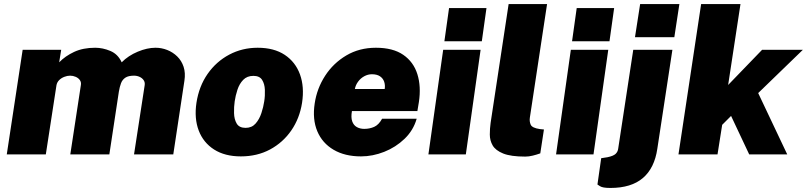

<svg xmlns="http://www.w3.org/2000/svg" viewBox="-20 -763 3988 949"><path d="M13.5 0 92 -517H282.5L272.5 -455Q302.5 -486 346.5 -506.5Q390.5 -527 450.5 -527Q488 -527 525.5 -511.2Q563 -495.5 581.5 -455Q614 -488 660.8 -507.5Q707.5 -527 748.5 -527Q778.5 -527 806.5 -516Q834.5 -505 856 -484Q877.5 -463 887.5 -432.8Q897.5 -402.5 891.5 -364L836.5 0H642.5L695 -341Q697.5 -356 690 -366.8Q682.5 -377.5 669.8 -383.2Q657 -389 642.5 -389Q614.5 -389 599.8 -379.2Q585 -369.5 578.2 -351.8Q571.5 -334 567.5 -310L520.5 0H327.5L379.5 -341Q382.5 -356 375 -366.8Q367.5 -377.5 354.2 -383.2Q341 -389 326.5 -389Q312.5 -389 297.8 -383.2Q283 -377.5 272.2 -366.8Q261.5 -356 259 -341L206.5 0Z M1170.5 10Q1091.5 10 1038.2 -24Q985 -58 962.2 -117.8Q939.5 -177.5 951 -255Q963.5 -336.5 1006.2 -397.8Q1049 -459 1113.2 -493Q1177.5 -527 1253.5 -527Q1334.5 -527 1387.5 -491.8Q1440.5 -456.5 1462.8 -395Q1485 -333.5 1473 -255Q1461 -178 1419.8 -118.2Q1378.5 -58.5 1314.8 -24.2Q1251 10 1170.5 10ZM1194 -131Q1224.5 -131 1243.2 -152.2Q1262 -173.5 1272 -204Q1282 -234.5 1286 -262Q1290.5 -290 1289.2 -319.2Q1288 -348.5 1275.5 -368.2Q1263 -388 1232.5 -388Q1201 -388 1182 -368.2Q1163 -348.5 1153.5 -319.2Q1144 -290 1140 -262Q1136 -234.5 1136.8 -204Q1137.5 -173.5 1150 -152.2Q1162.5 -131 1194 -131Z M1764.5 10Q1684.5 10 1628.8 -22.8Q1573 -55.5 1548.2 -114.5Q1523.5 -173.5 1535.5 -252Q1546.5 -326 1587 -388.5Q1627.5 -451 1691.8 -489Q1756 -527 1838 -527Q1922.5 -527 1973.2 -492Q2024 -457 2043 -396.2Q2062 -335.5 2050.5 -259L2043 -214H1719.5Q1714 -183 1720.8 -163.5Q1727.5 -144 1743.5 -135Q1759.5 -126 1780.5 -126Q1807 -126 1829.5 -136Q1852 -146 1868.5 -176H2039.5Q2023 -118.5 1979.5 -76.8Q1936 -35 1879 -12.5Q1822 10 1764.5 10ZM1734 -323H1881.5Q1884.5 -342.5 1878.8 -359.2Q1873 -376 1858 -386Q1843 -396 1818 -396Q1798.5 -396 1780.2 -386Q1762 -376 1749.8 -359.2Q1737.5 -342.5 1734 -323Z M2097.5 0 2170.5 -517H2355.5L2282.5 0ZM2176.5 -559 2199.5 -723H2384.5L2361.5 -559Z M2576 11Q2505 11 2467.2 -4.2Q2429.5 -19.5 2415.2 -44Q2401 -68.5 2401 -98Q2401 -127.5 2405 -156L2494 -743H2684L2599 -182Q2596 -163.5 2603 -147Q2610 -130.5 2648.5 -125L2668.5 -123L2650.5 -5Q2632.5 1.5 2613.2 6.2Q2594 11 2576 11Z M2728.5 0 2801.5 -517H2986.5L2913.5 0ZM2807.5 -559 2830.5 -723H3015.5L2992.5 -559Z M2997 166Q2959 166 2946 157.5Q2933 149 2933 149L2951.5 19L2983 14Q3011.5 8 3022.5 -2.2Q3033.5 -12.5 3035.5 -28L3110 -517H3303.5L3229 -28Q3215 68 3157.5 117Q3100 166 2997 166ZM3118.5 -579 3144 -743H3338L3313 -579Z M3333.5 0 3445.5 -743H3640L3579 -343L3747 -517H3948.5L3727.5 -303L3871 0H3683L3593.5 -190L3549.5 -146L3526.5 0Z"/></svg>

Font: Public Sans Thin Black
Style: Italic
Weight: 900
Italic angle: -8°
Version: Version 2.001